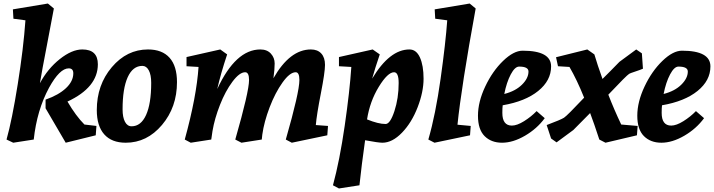

<svg xmlns="http://www.w3.org/2000/svg" viewBox="-20 -790 4043 1087"><path d="M446 -510Q534 -510 534 -426Q534 -295 362 -215Q410 -133 458 -85L526 -77L522 -24L352 18L238 -177V-226Q312 -252 353.5 -291Q395 -330 395 -375Q395 -403 369 -403Q318 -403 258 -294Q189 -167 171 0L55 18L17 0Q48 -110 80.5 -313.5Q113 -517 124 -675L56 -684L53 -737L251 -770L285 -742Q274 -680 245.5 -533.5Q217 -387 206 -319Q250 -401 318.5 -455.5Q387 -510 446 -510Z M818 -510Q898 -510 940 -463Q982 -416 982 -325Q982 -183 897 -82.5Q812 18 692 18Q612 18 570 -29.5Q528 -77 528 -167Q528 -309 613 -409.5Q698 -510 818 -510ZM786 -417Q732 -417 703 -353Q674 -289 674 -171Q674 -126 687.5 -100.5Q701 -75 725 -75Q778 -75 807 -139Q836 -203 836 -321Q836 -366 822.5 -391.5Q809 -417 786 -417Z M1454 -510Q1492 -510 1513.5 -486.5Q1535 -463 1535 -430.5Q1535 -398 1528 -347Q1621 -510 1740 -510Q1778 -510 1799 -487Q1820 -464 1820 -422.5Q1820 -381 1796.5 -261Q1773 -141 1768 -82L1837 -77L1833 -24L1632 18L1598 0Q1675 -268 1675 -337Q1675 -381 1654 -381Q1621 -381 1579.5 -323Q1538 -265 1506.5 -182.5Q1475 -100 1465 -28L1462 0L1347 18L1312 0Q1390 -272 1390 -337Q1390 -381 1368 -381Q1336 -381 1296 -327.5Q1256 -274 1225.5 -196.5Q1195 -119 1183 -48L1176 0L1060 18L1026 0Q1093 -244 1104 -411L1036 -415V-467L1227 -510L1266 -482Q1229 -371 1210 -286Q1314 -510 1454 -510Z M2298 -510Q2337 -510 2357.5 -464.5Q2378 -419 2378 -344.5Q2378 -270 2344.5 -183Q2311 -96 2256 -39Q2201 18 2145 18Q2122 18 2047 4Q2027 145 2015 259L1899 277L1865 259Q1903 119 1931.5 -77.5Q1960 -274 1969 -411L1899 -415V-467L2090 -510L2130 -482Q2103 -403 2087 -345Q2186 -510 2298 -510ZM2163 -88Q2189 -88 2213 -161Q2237 -234 2237 -320Q2237 -381 2211 -381Q2175 -381 2124.5 -298.5Q2074 -216 2058 -114Q2122 -88 2163 -88Z M2639 -770 2673 -742Q2592 -299 2570 -84L2645 -77L2641 -24L2440 18L2405 0Q2446 -141 2474.5 -344.5Q2503 -548 2512 -675L2444 -684L2441 -737Z M2939 -503Q3100 -503 3100 -414Q3100 -334 3027 -275Q2954 -216 2826 -194Q2824 -179 2824 -151Q2824 -79 2878 -79Q2907 -79 2947 -104Q2987 -129 3018 -161L3064 -121Q3020 -61 2952 -21.5Q2884 18 2822.5 18Q2761 18 2723.5 -19.5Q2686 -57 2686 -135Q2686 -213 2727 -300Q2768 -387 2828 -445Q2888 -503 2939 -503ZM2919 -413Q2895 -413 2871.5 -368.5Q2848 -324 2835 -258Q2898 -274 2935 -310.5Q2972 -347 2972 -385Q2972 -413 2919 -413Z M3614 -488 3620 -401Q3604 -394 3575 -384.5Q3546 -375 3542 -372Q3528 -364 3424 -254Q3457 -169 3497 -85L3590 -77L3586 -24L3408 18L3373 0Q3343 -92 3321 -150Q3308 -136 3275 -103.5Q3242 -71 3226 -54L3131 16L3100 -6L3075 -82Q3155 -112 3173 -123.5Q3191 -135 3287 -237Q3246 -339 3204 -411L3139 -415L3128 -466L3305 -510L3345 -482Q3362 -424 3391 -343L3436 -388Q3470 -422 3487 -440L3582 -510Z M3841 -503Q4002 -503 4002 -414Q4002 -334 3929 -275Q3856 -216 3728 -194Q3726 -179 3726 -151Q3726 -79 3780 -79Q3809 -79 3849 -104Q3889 -129 3920 -161L3966 -121Q3922 -61 3854 -21.5Q3786 18 3724.5 18Q3663 18 3625.5 -19.5Q3588 -57 3588 -135Q3588 -213 3629 -300Q3670 -387 3730 -445Q3790 -503 3841 -503ZM3821 -413Q3797 -413 3773.5 -368.5Q3750 -324 3737 -258Q3800 -274 3837 -310.5Q3874 -347 3874 -385Q3874 -413 3821 -413Z"/></svg>

Font: Andada
Style: Bold Italic
Weight: 700
Italic angle: -8.29999°
Designer: Carolina Giovagnoli
Foundry: Carolina Giovagnoli
Version: Version 1.003